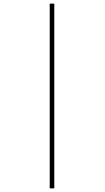

<svg xmlns="http://www.w3.org/2000/svg" viewBox="-20 -783 575 1054"><path d="M253 -763V251H278V-763Z"/></svg>

Font: Noto Sans Gujarati UI Thin
Style: Regular
Weight: 100
Designer: Jelle Bosma - Monotype Design Team, Universal Thirst
Foundry: Monotype Imaging Inc.
Version: Version 2.106